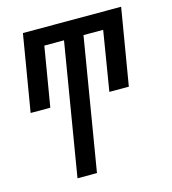

<svg xmlns="http://www.w3.org/2000/svg" viewBox="-109 -610 819 914"><g transform="rotate(-15 300.0 -152.5)"><path d="M160 215 268 -436H171L122 -143H25L88 -520H572L509 -143H413L461 -436H364L256 215Z"/></g></svg>

Font: Iosevka SS04 Md Ex Obl
Style: Regular
Weight: 500
Width: 7
Italic angle: -9°
Monospace: yes
Designer: Belleve Invis
Foundry: Belleve Invis
Version: Version 19.0.0; ttfautohint (v1.8.4)